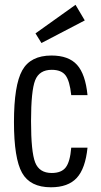

<svg xmlns="http://www.w3.org/2000/svg" viewBox="-20 -784 430 814"><path d="M351 -158H282Q277.2 -98.8 259 -74.7Q240.8 -50.6 199.4 -50.6Q146.8 -50.6 129.2 -95.1Q111.6 -139.6 111.6 -270.2Q111.6 -399.4 129.1 -443.7Q146.6 -488 199.4 -488Q240.2 -488 257.9 -464.5Q275.6 -441 282 -380.8H351Q342.2 -469.6 306.6 -509.1Q271 -548.6 198.2 -548.6Q109.4 -548.6 74.3 -485.7Q39.2 -422.8 39.2 -266.6Q39.2 -112.2 73.6 -51.1Q108 10 195.8 10Q268.8 10 305.4 -29.7Q342 -69.4 351 -158ZM155.8 -601.6 339.4 -697.4 300.2 -763.6 130.4 -642.4Z"/></svg>

Font: Secuela Light
Style: Regular
Weight: 300
Designer: Fernando Haro
Foundry: deFharo
Version: Version 1.708